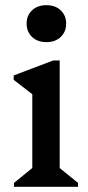

<svg xmlns="http://www.w3.org/2000/svg" viewBox="-20 -723 342 743"><path d="M34 0V-15L121 -86L105 -58V-390L148 -325L33 -414V-431L186 -489H211V-56L196 -85L282 -15V0ZM160 -560Q125 -560 104 -580Q83 -600 83 -632Q83 -663 104 -683Q125 -703 160 -703Q194 -703 215 -683Q236 -663 236 -632Q236 -600 215 -580Q194 -560 160 -560Z"/></svg>

Font: Platypi Light
Style: Regular
Weight: 400
Version: Version 1.200